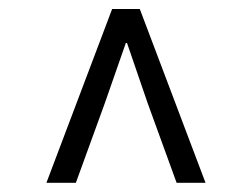

<svg xmlns="http://www.w3.org/2000/svg" viewBox="-20 -690 519 427"><path d="M83.2 -283.4 229.4 -670H290.9L437.1 -283.4H372.8L308.3 -460.8L262.5 -594.3H259.8L213.2 -460.8L148.7 -283.4Z"/></svg>

Font: Source Sans 3
Style: Italic
Weight: 200
Italic angle: -11°
Designer: Paul D. Hunt
Foundry: Adobe
Version: Version 3.046;hotconv 1.0.118;makeotfexe 2.5.65603